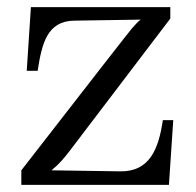

<svg xmlns="http://www.w3.org/2000/svg" viewBox="-20 -520 551 540"><path d="M455.1 0 467.3 -182.1H438C426.3 -102.1 401.4 -36.6 317.9 -38.1L125 -41C149.4 -61.5 160.2 -75.2 177.2 -97.2L459 -467.8V-500H66.9L55.2 -320.8H85.9C97.7 -397.9 112.8 -460.4 188 -461.9L376 -464.8C372.6 -462.9 369.1 -459.5 364.7 -455.1C360.4 -450.7 355.5 -445.3 350.6 -439.5C345.2 -433.6 241.7 -300.8 40 -41V0Z"/></svg>

Font: Parastoo
Style: Regular
Weight: 400
Foundry: Saber Rastikerdar (saber.rastikerdar@gmail.com)
Version: Version 2.0.1